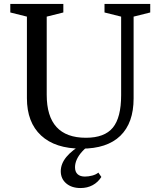

<svg xmlns="http://www.w3.org/2000/svg" viewBox="-20 -740 812 970"><path d="M592 -259V-656L508 -677V-720H739V-677L655 -656V-243Q655 -119 588 -54Q521 11 392 11Q259 11 187.5 -55.5Q116 -122 116 -244V-656L32 -677V-720H300V-677L216 -656V-261Q216 -44 414 -44Q508 -44 550 -95Q592 -146 592 -259ZM387 210Q342 210 314.5 186.5Q287 163 287 125Q287 50 401 -14H442Q415 4 396.5 24Q378 44 368.5 64.5Q359 85 359 105Q359 128 372 140Q385 152 409 152Q427 152 446 147Q465 142 477 132L492 154Q475 181 448 195.5Q421 210 387 210Z"/></svg>

Font: Domine
Style: Regular
Weight: 400
Designer: Pablo Impallari, Rodrigo Fuenzalida, Brenda Gallo
Foundry: Pablo Impallari, Rodrigo Fuenzalida, Brenda Gallo
Version: Version 2.000